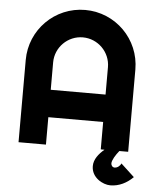

<svg xmlns="http://www.w3.org/2000/svg" viewBox="-59 -749 791 977"><g transform="rotate(5 337.0 -261.0)"><path d="M541 178C586 178 626 157 657 126L588 62C583 75 569 86 555 86C544 86 537 76 537 66C537 50 554 22 572 0H617V-420C617 -575 492 -700 337 -700C182 -700 57 -575 57 -420V0H197V-140H477V0H496C468 24 444 53 444 88C444 147 503 178 541 178ZM197 -280V-420C197 -497 260 -560 337 -560C414 -560 477 -497 477 -420V-280Z"/></g></svg>

Font: Righteous
Style: Regular
Weight: 400
Designer: Astigmatic (AOETI)
Foundry: Astigmatic (AOETI)
Version: Version 1.000